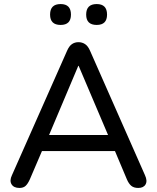

<svg xmlns="http://www.w3.org/2000/svg" viewBox="-20 -920 774 947"><path d="M457 -797Q405 -797 405 -848Q405 -900 457 -900Q508 -900 508 -848Q508 -797 457 -797ZM279 -797Q227 -797 227 -848Q227 -900 279 -900Q330 -900 330 -848Q330 -797 279 -797ZM76 7Q48 7 37 -11Q26 -29 39 -56L311 -670Q321 -693 335 -702.5Q349 -712 367 -712Q385 -712 399.5 -702.5Q414 -693 424 -670L695 -56Q708 -28 698 -10.5Q688 7 662 7Q640 7 627.5 -3.5Q615 -14 606 -35L547 -175H187L127 -35Q117 -13 106 -3Q95 7 76 7ZM366 -595 222 -254H513L368 -595Z"/></svg>

Font: Chiron GoRound TC
Style: Regular
Weight: 400
Designer: Ryoko NISHIZUKA 西塚涼子 (kana, bopomofo & ideographs); Paul D. Hunt (Latin, Greek & Cyrillic); Sandoll Communications 산돌커뮤니
Foundry: Adobe
Version: Version 1.000;hotconv 1.1.1;makeotfexe 2.6.0